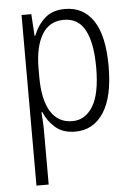

<svg xmlns="http://www.w3.org/2000/svg" viewBox="-55 -583 598 861"><g transform="rotate(-5 244.5 -153.0)"><path d="M270 -542Q353 -542 398 -474Q443 -406 443 -269Q443 -131 396.5 -60.5Q350 10 269 10Q213 10 179 -20Q145 -50 129 -90H125Q126 -72 127.5 -50.5Q129 -29 129 -8V236H74V-532H118L124 -434H127Q145 -480 179 -511Q213 -542 270 -542ZM261 -494Q195 -494 162 -438.5Q129 -383 129 -285V-249Q129 -146 162.5 -92Q196 -38 260 -38Q318 -38 352.5 -94Q387 -150 387 -269Q387 -378 356.5 -436Q326 -494 261 -494Z"/></g></svg>

Font: Noto Sans Gurmukhi Condensed Light
Style: Regular
Weight: 300
Width: 3
Designer: Jelle Bosma - Monotype Design Team
Foundry: Monotype Imaging Inc.
Version: Version 2.004; ttfautohint (v1.8.4.7-5d5b)